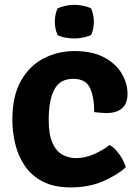

<svg xmlns="http://www.w3.org/2000/svg" viewBox="-20 -782 588 816"><path d="M380.5 -305.5Q380.5 -368 362.8 -407.5Q345 -447 290.5 -447Q235.5 -447 211.2 -402Q187 -357 187 -271.5Q187 -208.5 203.5 -173.2Q220 -138 246.5 -124Q273 -110 303 -110Q340.5 -110 378 -126.2Q415.5 -142.5 446 -165.5Q461.5 -157.5 475.8 -140.8Q490 -124 500.5 -105Q511 -86 514.5 -70.5Q473.5 -35 414.5 -10.2Q355.5 14.5 280.5 14.5Q209.5 14.5 161.5 -10.5Q113.5 -35.5 85.2 -77.5Q57 -119.5 44.8 -170.2Q32.5 -221 32.5 -272.5Q32.5 -375 69.5 -439.5Q106.5 -504 166.8 -534.5Q227 -565 296 -565Q373 -565 423.2 -537.8Q473.5 -510.5 497.8 -468.8Q522 -427 522 -383Q522 -301.5 431 -301.5Q419.5 -301.5 406.8 -302.8Q394 -304 380.5 -305.5ZM213 -690Q213 -720 224.5 -746Q237 -752.5 256.8 -757Q276.5 -761.5 296 -761.5Q315 -761.5 335.8 -757Q356.5 -752.5 367.5 -746Q373 -733 376 -718Q379 -703 379 -690Q379 -660 367.5 -633.5Q356.5 -627.5 335.8 -623Q315 -618.5 296 -618.5Q276.5 -618.5 256 -622.5Q235.5 -626.5 224.5 -633.5Q213 -660 213 -690Z"/></svg>

Font: Signika Negative SC
Style: Bold
Weight: 700
Designer: Anna Giedryś
Foundry: Anna Giedryś
Version: Version 2.000; ttfautohint (v1.8.3) -l 8 -r 50 -G 200 -x 9 -